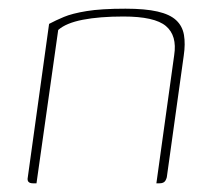

<svg xmlns="http://www.w3.org/2000/svg" viewBox="-20 -422 494 442"><path d="M56 0Q41 0 44 -14L93 -367Q108 -375 127 -383Q146 -391 179.5 -396.5Q213 -402 269 -402Q314 -402 342.5 -395.5Q371 -389 385.5 -375.5Q400 -362 403.5 -341.5Q407 -321 403 -294L364 -14Q363 -10 361 -6.5Q359 -3 355.5 -1.5Q352 0 347 0H340L381 -295Q388 -340 362 -362Q336 -384 264 -384Q209 -384 170.5 -376.5Q132 -369 114 -353L64 0Z"/></svg>

Font: Genos Thin Thin
Style: Italic
Weight: 250
Italic angle: -8°
Version: Version 1.010